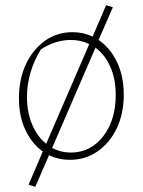

<svg xmlns="http://www.w3.org/2000/svg" viewBox="-20 -609 550 740"><path d="M249 7Q206 7 169 -11L116 111L90 103L145 -25Q103 -55 78 -108Q53 -161 53 -230Q53 -304 80 -361.5Q107 -419 153.5 -452Q200 -485 260 -485Q301 -485 337 -468L389 -589L415 -581L360 -455Q405 -424 431 -369.5Q457 -315 457 -244Q457 -171 430 -114.5Q403 -58 356 -25.5Q309 7 249 7ZM84 -236Q84 -176 104 -129Q124 -82 158 -55L324 -439Q292 -455 253 -455Q194 -455 138 -419Q111 -376 97.5 -329Q84 -282 84 -236ZM253 -21Q303 -21 342 -49Q381 -77 403.5 -127Q426 -177 426 -243Q426 -305 405 -352Q384 -399 348 -425L181 -39Q214 -21 253 -21Z"/></svg>

Font: Piazzolla Thin
Style: Regular
Weight: 100
Designer: Juan Pablo del Peral
Foundry: Huerta Tipografica
Version: Version 1.330